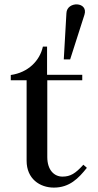

<svg xmlns="http://www.w3.org/2000/svg" viewBox="-20 -842 446 873"><path d="M375 -79 359 -93C323 -53 300 -39 264 -39C227 -39 195 -68 195 -128V-477H354V-502H194V-630H175C161 -566 108 -512 29 -501V-477H101V-111C101 -29 161 11 225 11C296 11 337 -31 375 -79ZM270 -572 282 -782C284 -838 383 -835 364 -775L299 -572Z"/></svg>

Font: Ortica Linear
Style: Regular
Weight: 400
Designer: Benedetta Bovani
Foundry: Collletttivo
Version: Version 2.000;Glyphs 3.1.2 (3151)